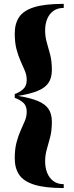

<svg xmlns="http://www.w3.org/2000/svg" viewBox="-20 -800 372 970"><path d="M302 -780.5V-760Q271 -760 250 -745Q229 -730 218.5 -704.2Q208 -678.5 208 -647Q208 -614 216.5 -585.2Q225 -556.5 233.5 -523.8Q242 -491 242 -446Q242 -406.5 224.8 -381.2Q207.5 -356 170.2 -340.8Q133 -325.5 72 -315.5Q133 -305.5 170.2 -290.2Q207.5 -275 224.8 -250Q242 -225 242 -185Q242 -140 233.5 -107.2Q225 -74.5 216.5 -45.8Q208 -17 208 16Q208 47.5 218.5 73.5Q229 99.5 250 115Q271 130.5 302 130.5V150Q207 150 153 133Q99 116 76.8 82.8Q54.5 49.5 54.5 0Q54.5 -47.5 63.8 -81.8Q73 -116 84.8 -141.8Q96.5 -167.5 105.8 -189.8Q115 -212 115 -235.5Q115 -266.5 96.2 -282.2Q77.5 -298 54.5 -305.5V-325Q77.5 -332.5 96.2 -349Q115 -365.5 115 -396Q115 -419.5 105.8 -441.8Q96.5 -464 84.8 -489.8Q73 -515.5 63.8 -549.5Q54.5 -583.5 54.5 -631Q54.5 -680.5 76.8 -713.8Q99 -747 153 -763.8Q207 -780.5 302 -780.5Z"/></svg>

Font: Bodoni Moda SC 11pt
Style: Bold
Weight: 700
Version: Version 2.005